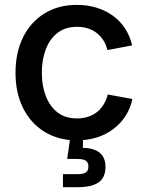

<svg xmlns="http://www.w3.org/2000/svg" viewBox="-20 -567 607 791"><path d="M296.4 11.2Q220.7 11.2 163.8 -23.7Q106.9 -58.6 75.4 -121.3Q43.9 -184.1 43.9 -267.1Q43.9 -351.1 75.4 -414.1Q106.9 -477.1 163.8 -512Q220.7 -546.9 296.4 -546.9Q339.8 -546.9 377.4 -535.4Q415 -523.9 445.1 -502.2Q475.1 -480.5 495.4 -449.5Q515.6 -418.5 524.4 -379.9L422.4 -360.8Q417.5 -382.3 406.5 -399.9Q395.5 -417.5 379.6 -430.2Q363.8 -442.9 343 -449.7Q322.3 -456.5 297.4 -456.5Q249 -456.5 216.8 -431.4Q184.6 -406.2 168.5 -363.5Q152.3 -320.8 152.3 -267.1Q152.3 -214.4 168.5 -171.9Q184.6 -129.4 216.6 -104.2Q248.5 -79.1 297.4 -79.1Q322.8 -79.1 343.8 -86.2Q364.7 -93.3 380.6 -106.2Q396.5 -119.1 407.5 -137.5Q418.5 -155.8 423.8 -177.7L525.4 -159.2Q517.1 -119.6 496.6 -88.4Q476.1 -57.1 446 -34.7Q416 -12.2 378.2 -0.5Q340.3 11.2 296.4 11.2ZM239.3 204.1V150.4H298.3Q323.2 150.4 333.7 143.3Q344.2 136.2 344.2 119.1Q344.2 102.1 333.7 95Q323.2 87.9 298.3 87.9H256.8L272.5 -22.9H322.3V0L321.3 42Q367.7 43 391.1 62.7Q414.6 82.5 414.6 120.6Q414.6 164.1 386.5 184.1Q358.4 204.1 300.8 204.1Z"/></svg>

Font: Inter 18pt Medium
Style: Regular
Weight: 500
Designer: Rasmus Andersson
Foundry: rsms
Version: Version 4.001;git-66647c0bb